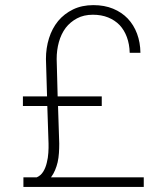

<svg xmlns="http://www.w3.org/2000/svg" viewBox="-20 -741 640 761"><path d="M210 -320.8H383.3V-358.9H208.5L204.6 -507.3Q204.6 -542.5 213.4 -574.2Q222.2 -606 240.2 -630.4Q258.3 -653.8 285.2 -668.2Q312 -682.6 348.1 -682.6Q381.8 -682.6 408.4 -671.9Q435.1 -661.1 454.1 -641.6Q472.7 -621.6 482.9 -593.8Q493.2 -565.9 494.1 -531.7H536.6Q536.1 -572.8 523.2 -607.4Q510.3 -642.1 486.3 -667.5Q462.4 -692.4 428.2 -706.5Q394 -720.7 350.1 -720.7Q304.7 -720.7 269.5 -703.6Q234.4 -686.5 210.4 -657.7Q186.5 -628.4 174.3 -589.6Q162.1 -550.8 162.1 -507.3L166.5 -358.9H70.8V-320.8H167.5L172.4 -171.9Q172.9 -155.8 171.6 -135.5Q170.4 -115.2 165.5 -96.2Q161.1 -76.7 151.4 -60.8Q141.6 -44.9 125.5 -38.1H72.8V0H549.8V-38.1H182.1Q191.9 -51.3 198.2 -66.4Q204.6 -81.5 208.5 -98.1Q212.4 -115.7 213.6 -134.5Q214.8 -153.3 214.8 -171.9Z"/></svg>

Font: Roboto Mono ExtraLight
Style: Regular
Weight: 250
Monospace: yes
Designer: Google
Version: Version 3.000